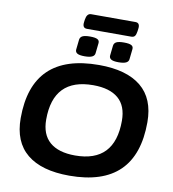

<svg xmlns="http://www.w3.org/2000/svg" viewBox="-105 -1105 1087 1204"><g transform="rotate(10 438.5 -502.5)"><path d="M417 8Q240 8 147.5 -68Q55 -144 55 -295Q55 -708 482 -708Q658 -708 750 -632.5Q842 -557 842 -407Q842 8 417 8ZM431 -123Q683 -123 683 -388Q683 -483 628 -530Q573 -577 468 -577Q214 -577 214 -314Q214 -219 269.5 -171Q325 -123 431 -123ZM598 -746Q565 -746 551.5 -754Q538 -762 539 -778L546 -842Q548 -859 563 -866.5Q578 -874 611 -874Q644 -874 658 -866.5Q672 -859 670 -842L663 -778Q662 -762 646.5 -754Q631 -746 598 -746ZM382 -746Q349 -746 335.5 -754Q322 -762 323 -778L330 -842Q332 -859 347 -866.5Q362 -874 395 -874Q428 -874 442 -866.5Q456 -859 454 -842L447 -778Q446 -762 430.5 -754Q415 -746 382 -746ZM367 -918Q336 -918 342 -958L344 -973Q350 -1013 377 -1013H659Q690 -1013 684 -973L682 -958Q679 -937 672 -927.5Q665 -918 649 -918Z"/></g></svg>

Font: Asap Expanded Expanded Regular
Style: Bold Italic
Weight: 700
Width: 7
Italic angle: -6°
Designer: Pablo Cosgaya
Foundry: Omnibus-Type
Version: Version 3.001; ttfautohint (v1.8.4.7-5d5b)